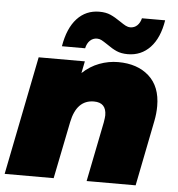

<svg xmlns="http://www.w3.org/2000/svg" viewBox="-59 -831 816 882"><g transform="rotate(5 348.5 -390.0)"><path d="M666 -371Q666 -337 659 -302L599 0H373L428 -275Q432 -299 432 -308Q432 -367 375 -367Q295 -367 274 -263L221 0H-5L104 -547H317L306 -492Q341 -525 383.5 -541Q426 -557 470 -557Q559 -557 612.5 -509Q666 -461 666 -371ZM412 -634Q394 -646 384.5 -651Q375 -656 364 -656Q345 -656 331.5 -643Q318 -630 313 -607H206Q220 -691 261 -735.5Q302 -780 364 -780Q394 -780 415.5 -770.5Q437 -761 463 -743Q479 -732 489.5 -726.5Q500 -721 511 -721Q530 -721 543 -733.5Q556 -746 561 -767H668Q655 -685 613.5 -641Q572 -597 510 -597Q480 -597 458.5 -606.5Q437 -616 412 -634Z"/></g></svg>

Font: Montserrat Alternates Black
Style: Italic
Weight: 900
Italic angle: -11.3°
Designer: Julieta Ulanovsky
Foundry: Julieta Ulanovsky
Version: Version 7.200